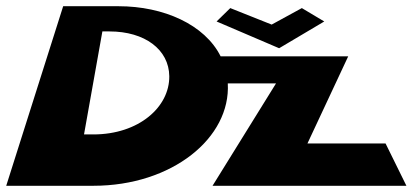

<svg xmlns="http://www.w3.org/2000/svg" viewBox="-32 -597 1326 617"><path d="M708 -571 664 -528 865 -442 1010 -528 938 -571 841 -518ZM171 -577 -12 0H268C521 0 710 -154 700 -329H855L651 0H1274L1207 -136H956L1087 -416H677C626 -518 494 -577 349 -577ZM238 -165 297 -496H320C433 -496 511 -438 512 -352C513 -253 414 -165 268 -165Z"/></svg>

Font: Hussar Milosc
Style: Bold
Weight: 700
Foundry: Cannot Into Space Fonts
Version: Version 1.02